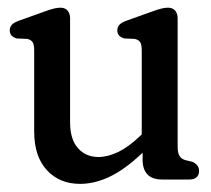

<svg xmlns="http://www.w3.org/2000/svg" viewBox="-20 -460 541 492"><path d="M345.4 -51V-84L343.2 -88.3V-331.3Q343.2 -346 339.1 -352Q335.1 -358.1 325.4 -360.3L298.1 -361.5Q288.5 -364.7 284.5 -369.7Q280.6 -374.7 280.6 -382.1Q280.6 -390.3 285.8 -396.3Q291 -402.3 304.4 -407.1L368.7 -430.1Q385.2 -436.1 394.2 -438.2Q403.1 -440.3 410.5 -440.3Q422.4 -440.3 428.8 -432.9Q435.2 -425.4 435.2 -412.9V-84.4Q435.2 -68 440.1 -60.3Q444.9 -52.6 455.2 -49.6L473.1 -45.4Q481.5 -41.4 485.8 -35.8Q490.1 -30.1 490.1 -21.6Q490.1 -11.3 483.7 -5.7Q477.2 0 465.1 0H395.7Q370.2 0 357.8 -13.1Q345.4 -26.2 345.4 -51ZM67.6 -123V-331.3Q67.6 -346 63.5 -352Q59.5 -358.1 49.8 -360.3L22.5 -361.5Q12.9 -364.7 8.9 -369.7Q5 -374.7 5 -382.1Q5 -390.3 10.2 -396.3Q15.4 -402.3 28.8 -407.1L93.1 -430.1Q109.6 -436.1 118.6 -438.2Q127.5 -440.3 134.9 -440.3Q146.8 -440.3 153.2 -432.9Q159.6 -425.4 159.6 -412.9V-146.7Q159.6 -103.1 179.7 -80.4Q199.8 -57.7 232.1 -57.7Q255.9 -57.7 282.4 -70.3Q308.8 -82.8 338.1 -110.7L354.8 -126.6L376.9 -100L356.7 -79.8Q310 -32.5 267.9 -10.6Q225.8 11.2 185.3 11.2Q132.7 11.2 100.1 -24Q67.6 -59.2 67.6 -123Z"/></svg>

Font: Fraunces 144pt S100 Black
Style: Regular
Weight: 900
Version: Version 1.000